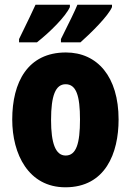

<svg xmlns="http://www.w3.org/2000/svg" viewBox="-20 -786 558 816"><path d="M456 -756V-766H309C299 -741 275 -692 239 -620V-606H322C368 -647 440 -718 456 -756ZM277 -756V-766H131C120 -742 97 -693 61 -620V-606H137C194 -651 259 -716 277 -756ZM484 -278C484 -460 394 -563 260 -563C98 -563 32 -437 32 -278C32 -131 101 10 258 10C428 10 484 -135 484 -278ZM197 -276C197 -380 216 -428 259 -428C304 -428 320 -379 320 -278C320 -176 304 -125 259 -125C216 -125 197 -177 197 -276Z"/></svg>

Font: Noto Sans Bengali ExtraCondensed Black
Style: Regular
Weight: 900
Width: 2
Designer: Joana Ranito - Universal Thirst; Jelle Bosma - Monotype Design Team
Foundry: Universal Thirst ehf.
Version: Version 3.000